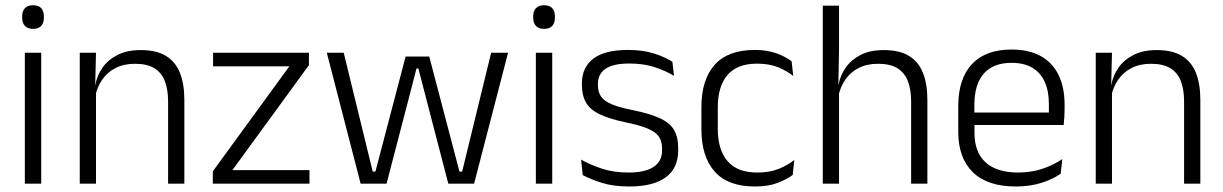

<svg xmlns="http://www.w3.org/2000/svg" viewBox="-20 -684 4554 715"><path d="M72.5 0V-487.5H133.5V0ZM103 -576.5Q83 -576.5 72.8 -587.5Q62.5 -598.5 62.5 -619V-622.5Q62.5 -642.5 72.8 -653.5Q83 -664.5 103 -664.5Q123.5 -664.5 133.5 -653.5Q143.5 -642.5 143.5 -622.5V-619Q143.5 -598.5 133.5 -587.5Q123.5 -576.5 103 -576.5Z M606 0V-306Q606 -349.5 594.2 -381Q582.5 -412.5 555.5 -429.5Q528.5 -446.5 483 -446.5Q441 -446.5 410 -430.5Q379 -414.5 360 -386.5Q341 -358.5 334 -322.5L321.5 -367.5H335Q341.5 -403.5 362.2 -432.8Q383 -462 418.2 -479.8Q453.5 -497.5 504 -497.5Q563 -497.5 598.5 -475.5Q634 -453.5 650.2 -412.2Q666.5 -371 666.5 -312V0ZM277 0V-487.5H337.5L334.5 -367L337.5 -364V0Z M1132.5 -50.5V0H772.5V-46L1057.5 -437H773.5V-487.5H1130.5V-441.5L845.5 -50.5Z M1323 0 1197 -487.5H1260L1368 -45H1378L1490.5 -473.5H1578.5L1691 -45H1701L1809 -487.5H1872L1745.5 0H1649.5L1556.5 -357.5L1538 -429H1531L1512.5 -357L1419.5 0Z M1975.5 0V-487.5H2036.5V0ZM2006 -576.5Q1986 -576.5 1975.8 -587.5Q1965.5 -598.5 1965.5 -619V-622.5Q1965.5 -642.5 1975.8 -653.5Q1986 -664.5 2006 -664.5Q2026.5 -664.5 2036.5 -653.5Q2046.5 -642.5 2046.5 -622.5V-619Q2046.5 -598.5 2036.5 -587.5Q2026.5 -576.5 2006 -576.5Z M2323.5 10.5Q2264.5 10.5 2221.5 -3Q2178.5 -16.5 2150 -32L2144 -89.5Q2180 -69.5 2223 -55.5Q2266 -41.5 2321 -41.5Q2381.5 -41.5 2413.5 -62.2Q2445.5 -83 2445.5 -124V-131Q2445.5 -157.5 2434 -174.8Q2422.5 -192 2393 -204.8Q2363.5 -217.5 2309.5 -228.5Q2248 -241.5 2212.5 -258.8Q2177 -276 2162 -302.5Q2147 -329 2147 -368V-373Q2147 -433.5 2189.8 -465.8Q2232.5 -498 2318 -498Q2375 -498 2416.5 -484.5Q2458 -471 2484 -454L2490 -401.5Q2458 -421 2417 -434.2Q2376 -447.5 2323 -447.5Q2282.5 -447.5 2256.8 -438.5Q2231 -429.5 2218.8 -412.5Q2206.5 -395.5 2206.5 -372.5V-368Q2206.5 -342 2218 -324.8Q2229.5 -307.5 2258.5 -295.5Q2287.5 -283.5 2338.5 -273.5Q2401.5 -260.5 2438 -243.5Q2474.5 -226.5 2490 -200Q2505.5 -173.5 2505.5 -132.5V-123.5Q2505.5 -57.5 2459 -23.5Q2412.5 10.5 2323.5 10.5Z M2791 10.5Q2691 10.5 2641.5 -45Q2592 -100.5 2592 -203V-285Q2592 -387.5 2641.5 -442.8Q2691 -498 2791 -498Q2823.5 -498 2849.2 -491.8Q2875 -485.5 2895 -475.8Q2915 -466 2928 -455.5L2934 -401Q2910.5 -420 2877.8 -433.5Q2845 -447 2799 -447Q2726 -447 2689.5 -405Q2653 -363 2653 -284V-204.5Q2653 -126 2689.5 -83.8Q2726 -41.5 2799.5 -41.5Q2846.5 -41.5 2880 -55.2Q2913.5 -69 2938 -88L2932 -32.5Q2911 -16.5 2876 -3Q2841 10.5 2791 10.5Z M3373 0V-306Q3373 -349.5 3361.2 -381Q3349.5 -412.5 3322.5 -429.5Q3295.5 -446.5 3250 -446.5Q3208 -446.5 3177 -430.5Q3146 -414.5 3127.2 -386.5Q3108.5 -358.5 3101.5 -323L3086 -367.5H3102.5Q3109 -403.5 3129.8 -432.8Q3150.5 -462 3185.5 -479.8Q3220.5 -497.5 3271 -497.5Q3330 -497.5 3365.5 -475.5Q3401 -453.5 3417.2 -412.2Q3433.5 -371 3433.5 -312V0ZM3044 0V-663H3104.5V-501L3102 -361L3104.5 -356V0Z M3763 10.5Q3657.5 10.5 3603 -42.5Q3548.5 -95.5 3548.5 -193.5V-288.5Q3548.5 -390.5 3599.2 -445Q3650 -499.5 3747 -499.5Q3812 -499.5 3856 -475Q3900 -450.5 3922.2 -404.5Q3944.5 -358.5 3944.5 -294V-276.5Q3944.5 -262 3943.5 -247.5Q3942.5 -233 3941 -218.5H3885Q3886 -240.5 3886 -260.2Q3886 -280 3886 -296.5Q3886 -345.5 3870.2 -379.8Q3854.5 -414 3823.8 -432Q3793 -450 3747 -450Q3678.5 -450 3643.5 -409.8Q3608.5 -369.5 3608.5 -293.5V-246L3609 -238V-187.5Q3609 -154 3618.8 -127Q3628.5 -100 3648.8 -80.8Q3669 -61.5 3699.8 -51.5Q3730.5 -41.5 3771.5 -41.5Q3819 -41.5 3859.8 -54.8Q3900.5 -68 3936 -91.5L3930 -37Q3899 -15.5 3856.5 -2.5Q3814 10.5 3763 10.5ZM3580 -218.5V-265H3927.5V-218.5Z M4389.5 0V-306Q4389.5 -349.5 4377.8 -381Q4366 -412.5 4339 -429.5Q4312 -446.5 4266.5 -446.5Q4224.5 -446.5 4193.5 -430.5Q4162.5 -414.5 4143.5 -386.5Q4124.5 -358.5 4117.5 -322.5L4105 -367.5H4118.5Q4125 -403.5 4145.8 -432.8Q4166.5 -462 4201.8 -479.8Q4237 -497.5 4287.5 -497.5Q4346.5 -497.5 4382 -475.5Q4417.5 -453.5 4433.8 -412.2Q4450 -371 4450 -312V0ZM4060.5 0V-487.5H4121L4118 -367L4121 -364V0Z"/></svg>

Font: Anek Tamil Medium Light
Style: Regular
Weight: 300
Version: Version 1.003